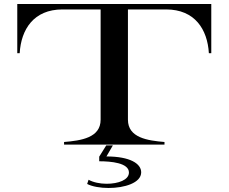

<svg xmlns="http://www.w3.org/2000/svg" viewBox="-20 -720 1138 956"><path d="M1032 -700H66V-455H78C85 -574 148 -673 291 -673H481V-124C481 -34 384 -20 299 -13V0H799V-13C715 -20 617 -34 617 -124V-673H807C950 -673 1013 -574 1020 -455H1032ZM421 175 414 196C439 209 480 216 521 216C599 216 683 191 683 138C683 95 628 59 510 59L542 4H509L474 60V83C533 83 622 91 622 139C622 176 569 195 511 195C478 195 444 188 421 175Z"/></svg>

Font: Sprat Extended Medium
Style: Regular
Weight: 500
Width: 9
Designer: Ethan Nakache
Foundry: Collletttivo
Version: Version 2.000;Glyphs 3.2 (3217)